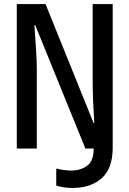

<svg xmlns="http://www.w3.org/2000/svg" viewBox="-20 -734 640 949"><path d="M63 0V-714H205L443 -125H446Q442 -187 440 -238.5Q438 -290 438 -342V-714H537V0Q536 100 482 147.5Q428 195 338 195Q313 195 292.5 191.5Q272 188 258 183V99Q274 103 293.5 106Q313 109 332 109Q378 109 410.5 85.5Q443 62 443 0H402L154 -610H150Q154 -549 158 -491.5Q162 -434 162 -386V0Z"/></svg>

Font: Noto Sans Mono Medium
Style: Regular
Weight: 500
Designer: Monotype Design Team
Foundry: Monotype Imaging Inc.
Version: Version 2.014